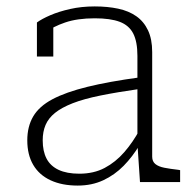

<svg xmlns="http://www.w3.org/2000/svg" viewBox="-20 -567 612 598"><path d="M415 -326V-290Q345 -280 293 -269.5Q241 -259 206.5 -245.5Q172 -232 151.5 -215.5Q131 -199 122 -178Q113 -157 113 -130Q113 -96 125 -73Q137 -50 162.5 -38Q188 -26 227 -26Q272 -26 306 -44Q340 -62 367 -93Q394 -124 415 -163V-116Q393 -79 365 -50.5Q337 -22 301.5 -5.5Q266 11 222 11Q173 11 137.5 -5.5Q102 -22 83.5 -53.5Q65 -85 65 -130Q65 -173 83.5 -204.5Q102 -236 143.5 -258Q185 -280 252 -296.5Q319 -313 415 -326ZM416 0 408 -119V-122V-393Q408 -437 395 -462.5Q382 -488 353 -499Q324 -510 275 -510Q221 -510 183 -497Q145 -484 122 -466Q119 -471 119.5 -476.5Q120 -482 123.5 -487.5Q127 -493 133 -496.5Q139 -500 146 -499V-391H95V-497Q110 -508 136.5 -519.5Q163 -531 198.5 -539Q234 -547 275 -547Q315 -547 348 -540Q381 -533 404.5 -516.5Q428 -500 441 -472.5Q454 -445 454 -405V-79Q454 -64 464 -56Q474 -48 492 -44.5Q510 -41 536 -38L541 -37V0Z"/></svg>

Font: Roboto Serif Thin
Style: Regular
Weight: 250
Designer: Greg Gazdowicz
Foundry: Commercial Type
Version: Version 1.004